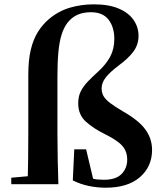

<svg xmlns="http://www.w3.org/2000/svg" viewBox="-20 -850 748 886"><path d="M32 0V-29.9L146.6 -40.2H185.1V0ZM107.6 0Q110.6 -117.4 110.6 -234.8V-505.1Q110.6 -572.4 122 -620.3Q133.4 -668.2 154.7 -702.3Q176 -736.3 204.7 -761.1Q248.5 -798.3 301.4 -814.2Q354.4 -830 412.8 -830Q482 -830 527.9 -810.4Q573.7 -790.9 596.5 -757.7Q619.3 -724.5 619.3 -684.9Q619.3 -644.1 595.6 -611.9Q571.9 -579.7 524.6 -545.4Q486.6 -516.5 467.8 -492.3Q448.9 -468 448.9 -441.9Q448.9 -421.8 458.1 -406.1Q467.2 -390.4 488.9 -374.1Q510.6 -357.7 548.6 -335.3Q620.4 -294.5 651.1 -252.1Q681.7 -209.8 681.7 -158.2Q681.7 -81.1 625.6 -32.4Q569.4 16.2 468.2 16.2Q429 16.2 390.1 8.2Q351.2 0.2 316 -17.5L322.7 -161H377.4L413.1 -10.6L356.7 -43.4Q386 -30.5 407.4 -25.5Q428.9 -20.4 459.4 -20.4Q514.5 -20.4 540.8 -46.9Q567 -73.5 567 -113.4Q567 -150.5 545.4 -175.8Q523.8 -201.2 467.4 -229.3Q411.4 -256.8 376.1 -288.8Q340.9 -320.8 340.9 -373.2Q340.9 -404.7 352.6 -428.2Q364.4 -451.8 385.3 -473.7Q406.3 -495.6 433.9 -520.5Q469.7 -553.3 488.6 -588.7Q507.5 -624.1 507.5 -670.6Q507.5 -724.2 481.2 -758.9Q454.8 -793.6 399.7 -793.6Q364.8 -793.6 338.1 -782Q311.4 -770.4 291.1 -744.7Q274.3 -722.5 263.9 -689.1Q253.6 -655.7 249.3 -608Q245 -560.4 245 -493V-234.8Q245 -176.6 246.3 -117.4Q247.6 -58.2 249.3 0Z"/></svg>

Font: Noto Serif SC ExtraLight
Style: Regular
Weight: 200
Designer: Ryoko NISHIZUKA 西塚涼子 (kana & ideographs); Frank Grießhammer (Latin, Greek & Cyrillic); Wenlong ZHANG 张文龙 (bopomofo); San
Foundry: Adobe
Version: Version 2.002-H1;hotconv 1.1.0;makeotfexe 2.6.0